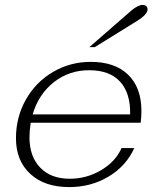

<svg xmlns="http://www.w3.org/2000/svg" viewBox="-20 -752 641 782"><path d="M556 -300Q556 -278 553 -252H105Q100 -220 100 -193Q100 -115 143.5 -69.5Q187 -24 264 -24Q333 -24 392 -59Q451 -94 475 -149H527Q494 -76 422.5 -33Q351 10 262 10Q161 10 103 -44Q45 -98 45 -189Q45 -275 85.5 -346.5Q126 -418 196 -459Q266 -500 350 -500Q448 -500 502 -447.5Q556 -395 556 -300ZM510 -286Q512 -372 469.5 -419Q427 -466 343 -466Q261 -466 199 -417Q137 -368 113 -286ZM516 -710Q528 -720 540 -726Q552 -732 560 -732Q570 -732 575.5 -727Q581 -722 581 -714Q581 -693 537 -666L366 -560H344Z"/></svg>

Font: Fahkwang ExtraLight
Style: Italic
Weight: 275
Italic angle: -10°
Designer: Suppakit Chalermlarp | Katatrad Co.,Ltd.
Foundry: Cadson Demak Co.,Ltd.
Version: Version 1.000; ttfautohint (v1.6)